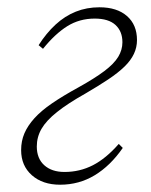

<svg xmlns="http://www.w3.org/2000/svg" viewBox="-20 -495 414 527"><path d="M145 12Q97 12 67.5 -14Q38 -40 38 -83Q38 -108 47 -129Q56 -150 74.5 -170.5Q93 -191 123 -211.5Q153 -232 195 -255Q240 -280 266.5 -300Q293 -320 304.5 -339Q316 -358 316 -379Q316 -409 297 -426.5Q278 -444 240 -444Q198 -444 164.5 -423Q131 -402 98 -361L86 -371Q107 -404 132.5 -427.5Q158 -451 188 -463Q218 -475 253 -475Q301 -475 328.5 -451Q356 -427 356 -385Q356 -365 347.5 -347Q339 -329 321.5 -312Q304 -295 277 -277Q250 -259 214 -238Q166 -211 136.5 -187.5Q107 -164 94 -141.5Q81 -119 81 -93Q81 -60 101.5 -41.5Q122 -23 157 -23Q199 -23 235 -41.5Q271 -60 306 -100L317 -89Q283 -40 240 -14Q197 12 145 12Z"/></svg>

Font: Source Serif 4 36pt Light
Style: Italic
Weight: 300
Italic angle: -12°
Designer: Frank Grießhammer
Foundry: Adobe Systems Incorporated
Version: Version 4.004;hotconv 1.0.116;makeotfexe 2.5.65601